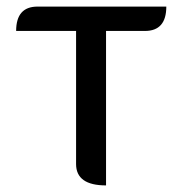

<svg xmlns="http://www.w3.org/2000/svg" viewBox="-20 -563 553 583"><path d="M302 0Q211 0 211 -65V-469H29Q29 -543 94 -543H485Q485 -469 420 -469H302V0Z"/></svg>

Font: Swei Toothpaste CJK TC
Style: Regular
Weight: 400
Version: Version 1.0